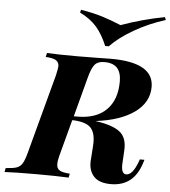

<svg xmlns="http://www.w3.org/2000/svg" viewBox="-99 -889 848 955"><g transform="rotate(5 324.5 -411.5)"><path d="M623 -121H646L642 -108Q623 -46 585 -16Q547 14 490 14Q431 14 404.5 -15Q378 -44 380 -91L385 -162Q386 -170 386 -185Q386 -235 363.5 -258.5Q341 -282 282 -286H271L223 -106Q216 -81 216 -61Q216 -41 230.5 -31.5Q245 -22 282 -20L278 0Q218 -3 121 -3Q11 -3 -42 0L-38 -20Q-2 -22 16 -28Q34 -34 44.5 -51Q55 -68 65 -106L171 -502Q179 -538 179 -547Q179 -567 164 -576.5Q149 -586 112 -588L117 -608Q168 -605 269 -605L371 -606Q396 -607 437 -607Q650 -607 650 -485Q650 -408 580 -357.5Q510 -307 387 -292L392 -291Q475 -279 510.5 -250Q546 -221 542 -158L539 -105Q538 -98 538 -85Q538 -41 562 -41Q593 -41 618 -107ZM329 -502 277 -306H294Q389 -306 439.5 -356.5Q490 -407 490 -498Q490 -543 469.5 -565.5Q449 -588 405 -588Q373 -588 357.5 -570Q342 -552 329 -502ZM686 -837 691 -823Q608 -797 536 -755.5Q464 -714 420 -668H402Q379 -724 347.5 -760.5Q316 -797 263 -823L267 -837Q332 -826 375 -812.5Q418 -799 469 -778Q574 -816 686 -837Z"/></g></svg>

Font: Playfair Display SC
Style: Bold Italic
Weight: 700
Italic angle: -14°
Designer: Claus Eggers Sørensen
Foundry: Claus Eggers Sørensen
Version: Version 1.200; ttfautohint (v1.6)